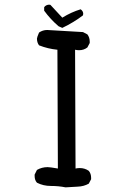

<svg xmlns="http://www.w3.org/2000/svg" viewBox="-20 -806 540 826"><path d="M262 0Q232 -6 199 -6Q166 -6 139 -20Q129 -31 129 -49V-55L139 -75Q160 -87 185 -87Q195 -87 229 -81L227 -592Q186 -596 148 -611Q139 -623 139 -640Q139 -645 148 -666Q164 -677 183 -677L337 -668L356 -658Q366 -645 366 -627V-621L356 -602Q341 -590 320 -590Q312 -590 303 -592L305 -81Q314 -83 323 -83Q345 -83 362 -71Q372 -59 372 -41V-35L362 -16Q341 -4 314 -3Q287 -2 262 0ZM248 -686 232 -693Q197 -723 170 -760V-775Q177 -785 191 -786L197 -785L248 -730Q287 -754 327 -766Q338 -758 338 -747L337 -740Q298 -710 248 -686Z"/></svg>

Font: Xiaolai Mono SC
Style: Regular
Weight: 400
Monospace: yes
Designer: LXGW / Nozomi Seto
Version: Version 3.113;September 30, 2024